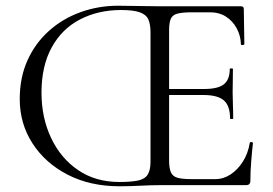

<svg xmlns="http://www.w3.org/2000/svg" viewBox="-20 -647 954 671"><path d="M398 4Q295 4 216.5 -36.5Q138 -77 93.5 -146Q49 -215 49 -301Q49 -376 76 -436Q103 -496 151 -539Q199 -582 261.5 -604.5Q324 -627 393 -627Q423 -627 464 -626Q505 -625 540 -625H822Q832 -625 832 -616L834 -493Q834 -490 828 -489.5Q822 -489 822 -492Q821 -523 807 -548.5Q793 -574 769.5 -589Q746 -604 715 -604H651Q618 -604 600.5 -599.5Q583 -595 577 -581.5Q571 -568 571 -543V-85Q571 -60 577 -45.5Q583 -31 599.5 -26Q616 -21 649 -21H732Q761 -21 786 -37.5Q811 -54 829 -82.5Q847 -111 853 -148Q853 -151 858.5 -150.5Q864 -150 864 -147Q861 -121 858 -84Q855 -47 855 -15Q855 0 840 0H542Q509 0 471 2Q433 4 398 4ZM784 -233Q784 -277 762.5 -296Q741 -315 690 -315H540V-336H693Q742 -336 762.5 -352.5Q783 -369 783 -406Q783 -408 788.5 -408Q794 -408 794 -406Q794 -376 793.5 -359.5Q793 -343 793 -325Q793 -302 794 -280Q795 -258 795 -233Q795 -231 789.5 -231Q784 -231 784 -233ZM397 -11Q438 -11 462 -16Q486 -21 496 -36.5Q506 -52 506 -82V-534Q506 -562 498.5 -579Q491 -596 468.5 -604Q446 -612 403 -612Q323 -612 259.5 -579Q196 -546 160.5 -481Q125 -416 125 -323Q125 -236 158.5 -165Q192 -94 253 -52.5Q314 -11 397 -11Z"/></svg>

Font: Cormorant Garamond Light
Style: Regular
Weight: 400
Version: Version 4.001